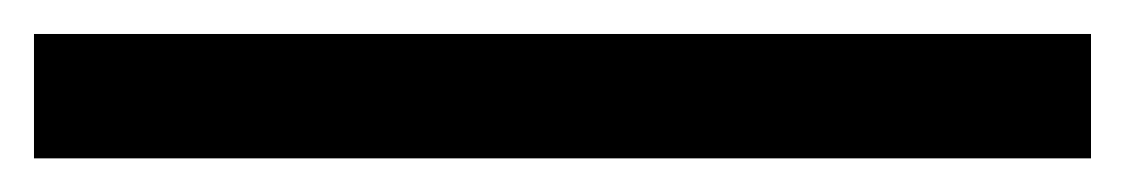

<svg xmlns="http://www.w3.org/2000/svg" viewBox="-20 63 662 113"><path d="M0 83H622.1V156.2H0Z"/></svg>

Font: Andika Afr
Style: Regular
Weight: 400
Designer: Victor Gaultney, Annie Olsen, Julie Remington, Don Collingsworth, Eric Hays, Becca Hirsbrunner
Foundry: SIL International
Version: Version 5.000